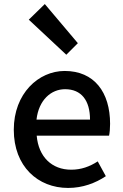

<svg xmlns="http://www.w3.org/2000/svg" viewBox="-20 -914 605 947"><path d="M316 13C388 13 451 -11 502 -45L462 -118C422 -92 380 -77 331 -77C236 -77 170 -140 161 -245H518C521 -258 523 -281 523 -303C523 -459 445 -564 299 -564C170 -564 48 -453 48 -274C48 -93 167 13 316 13ZM160 -324C171 -421 232 -474 301 -474C381 -474 424 -419 424 -324ZM307 -644 364 -701 201 -894 122 -817Z"/></svg>

Font: Noto Sans T Chinese Medium
Style: Regular
Weight: 500
Designer: Ryoko NISHIZUKA (kana & ideographs); Paul D. Hunt (Latin, Greek & Cyrillic); Wenlong ZHANG (bopomofo); Sandoll Communica
Foundry: Adobe Systems Incorporated
Version: Version 1.000;PS 1;hotconv 1.0.78;makeotf.lib2.5.61930